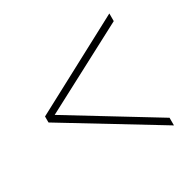

<svg xmlns="http://www.w3.org/2000/svg" viewBox="-103 -658 605 609"><g transform="rotate(-30 199.5 -353.0)"><path d="M369 -148 29 -355V-377L369 -558V-530L58 -366L369 -176Z"/></g></svg>

Font: Noto Sans Khmer ExtraCondensed Thin
Style: Regular
Weight: 250
Width: 2
Designer: Danh Hong and the Monotype Design Team
Foundry: Monotype Imaging Inc.
Version: Version 2.004